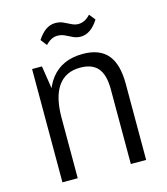

<svg xmlns="http://www.w3.org/2000/svg" viewBox="-108 -801 768 884"><g transform="rotate(-15 276.0 -358.5)"><path d="M406 -357Q406 -425 379 -457Q352 -489 295 -489Q225 -489 189 -438Q153 -387 153 -288L119 -221V-282Q119 -413 171.5 -480Q224 -547 323 -547Q402 -547 440.5 -502Q479 -457 479 -363V0H406ZM80 -540H127L153 -373V0H80ZM152 -659Q171 -688 192 -702.5Q213 -717 237 -717Q258 -717 274.5 -709.5Q291 -702 307.5 -693.5Q324 -685 340 -685Q356 -685 370 -692Q384 -699 398 -714L421 -685Q403 -656 381.5 -641Q360 -626 336 -626Q316 -626 299 -634.5Q282 -643 266 -650.5Q250 -658 232 -658Q217 -658 203 -651Q189 -644 175 -629Z"/></g></svg>

Font: Pathway Extreme SemiCondensed Light
Style: Regular
Weight: 300
Width: 4
Version: Version 1.001;gftools[0.9.26]